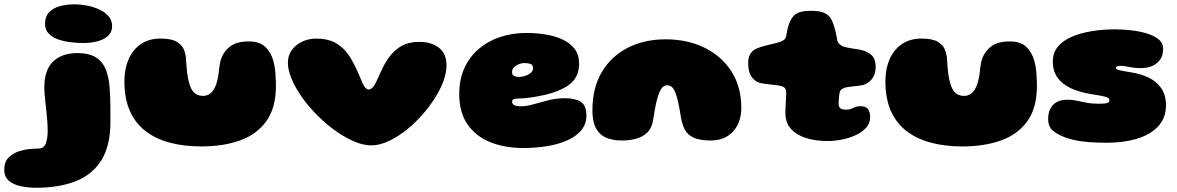

<svg xmlns="http://www.w3.org/2000/svg" viewBox="-150 -652 5553 906"><path d="M21 234Q-17.5 234 -52 226.8Q-86.5 219.5 -108.2 200.8Q-130 182 -130 148.5Q-130 111.5 -108.8 90.8Q-87.5 70 -56.5 60.5Q-36 54 -13 51.5Q10 49 31.5 49Q56.5 49 65.8 25.8Q75 2.5 75 -37Q75 -52.5 73.8 -70.2Q72.5 -88 70.8 -106.8Q69 -125.5 67 -144.2Q65 -163 63.2 -180.2Q61.5 -197.5 60.2 -212Q59 -226.5 59 -237Q59 -322 100.8 -361.8Q142.5 -401.5 214 -401.5Q269.5 -401.5 301.5 -381.8Q333.5 -362 348.2 -326.2Q363 -290.5 367 -242.8Q371 -195 371 -139Q371 -133 371 -127Q371 -121 371 -114.8Q371 -108.5 371 -102Q371 -95.5 371 -89.2Q371 -83 371 -76.5Q371 38 327.2 106Q283.5 174 205 204Q126.5 234 21 234ZM243.5 -449Q215 -449 183.5 -452.8Q152 -456.5 124.5 -466Q97 -475.5 79.8 -493.5Q62.5 -511.5 62.5 -540Q62.5 -573 80.5 -593Q98.5 -613 130.2 -622.2Q162 -631.5 203.5 -631.5Q230 -631.5 260.2 -625.8Q290.5 -620 317.5 -607.8Q344.5 -595.5 361.8 -576Q379 -556.5 379 -529Q379 -500.5 359.8 -482.8Q340.5 -465 309.5 -457Q278.5 -449 243.5 -449Z M801 39Q717 39 649.8 20.8Q582.5 2.5 535 -34.8Q487.5 -72 462.2 -130Q437 -188 437 -267.5Q437 -289.5 439.8 -310Q442.5 -330.5 448.2 -349Q454 -367.5 462 -383.5Q482.5 -423.5 519.2 -446.8Q556 -470 607.5 -470Q658.5 -470 683.8 -455Q709 -440 717.8 -418Q726.5 -396 727.5 -375.5Q728.5 -362.5 729.2 -350.8Q730 -339 731 -328.2Q732 -317.5 733.2 -307.8Q734.5 -298 736 -289Q742 -256 751.2 -236.5Q760.5 -217 774.8 -208.2Q789 -199.5 809 -199.5Q822 -199.5 834.8 -206Q847.5 -212.5 858.2 -229Q869 -245.5 876 -275Q879.5 -289 881.2 -302.2Q883 -315.5 884.2 -328.2Q885.5 -341 888 -353.5Q890.5 -366 895 -378.5Q908 -412.5 938.2 -434.5Q968.5 -456.5 1024.5 -456.5Q1074 -456.5 1100.8 -431.8Q1127.5 -407 1139.5 -366Q1143 -353.5 1145.5 -339.5Q1148 -325.5 1149.2 -310.2Q1150.5 -295 1151.2 -279Q1152 -263 1152 -246.5Q1152 -142.5 1106.5 -79.8Q1061 -17 981.8 11Q902.5 39 801 39Z M1602 34Q1561 34 1513.5 12.2Q1466 -9.5 1419 -45Q1396.5 -62 1374.8 -81.8Q1353 -101.5 1332.8 -122.8Q1312.5 -144 1294.8 -166.5Q1277 -189 1262.2 -212Q1247.5 -235 1236 -257.5Q1223 -284 1215.8 -309Q1208.5 -334 1208.5 -356.5Q1208.5 -390 1226.8 -415.5Q1245 -441 1275.8 -455.5Q1306.5 -470 1343 -470Q1392 -470 1426 -453.2Q1460 -436.5 1484.5 -406.5Q1493.5 -395.5 1501.2 -383.2Q1509 -371 1516.2 -357.5Q1523.5 -344 1530.5 -329.2Q1537.5 -314.5 1544.2 -299Q1551 -283.5 1557.5 -267Q1564.5 -250 1572.8 -239.8Q1581 -229.5 1590 -229.5Q1599 -229.5 1609 -240Q1619 -250.5 1627 -269.5Q1642.5 -305 1658 -336Q1673.5 -367 1693 -391Q1717 -420.5 1749.2 -437.5Q1781.5 -454.5 1828.5 -454.5Q1885 -454.5 1921 -426.8Q1957 -399 1957 -344Q1957 -318.5 1949.2 -290.5Q1941.5 -262.5 1927 -233.5Q1917 -213 1904 -192.2Q1891 -171.5 1876 -151.2Q1861 -131 1844.2 -112Q1827.5 -93 1809.5 -75.5Q1791.5 -58 1772.5 -42.5Q1730 -8 1685.8 13Q1641.5 34 1602 34Z M2321 46.5Q2232 46.5 2163.2 18.8Q2094.5 -9 2055.8 -65.5Q2017 -122 2017 -207.5Q2017 -278 2041.8 -331.8Q2066.5 -385.5 2110.2 -422.2Q2154 -459 2211.2 -477.8Q2268.5 -496.5 2333.5 -496.5Q2377.5 -496.5 2421.5 -489.8Q2465.5 -483 2502 -466.8Q2538.5 -450.5 2560.5 -422.5Q2582.5 -394.5 2582.5 -352.5Q2582.5 -324.5 2574.8 -303.8Q2567 -283 2553 -268Q2539 -253 2520.2 -242Q2501.5 -231 2479.5 -222Q2457.5 -213 2423.8 -205Q2390 -197 2355.2 -192Q2320.5 -187 2295 -187Q2279.5 -187 2273 -183.8Q2266.5 -180.5 2266.5 -172Q2266.5 -167 2268.8 -163Q2271 -159 2275.5 -156.5Q2281 -153 2289.8 -151.8Q2298.5 -150.5 2309.5 -150.5Q2335 -150.5 2367.5 -160Q2400 -169.5 2437.8 -179Q2475.5 -188.5 2517.5 -188.5Q2562.5 -188.5 2589.8 -172Q2617 -155.5 2617 -106.5Q2617 -65.5 2592 -36.2Q2567 -7 2524.8 11.2Q2482.5 29.5 2429.5 38Q2376.5 46.5 2321 46.5ZM2300.5 -289Q2312 -289 2327.2 -293.8Q2342.5 -298.5 2354 -307.8Q2365.5 -317 2365.5 -330Q2365.5 -347 2352 -350.8Q2338.5 -354.5 2324 -354.5Q2314 -354.5 2303.8 -351.2Q2293.5 -348 2285 -342.2Q2276.5 -336.5 2271.2 -329Q2266 -321.5 2266 -313Q2266 -303 2270.8 -297.8Q2275.5 -292.5 2283.5 -290.8Q2291.5 -289 2300.5 -289Z M2784.5 11Q2737.5 11 2706 -4.2Q2674.5 -19.5 2658.5 -54.5Q2654 -64.5 2651.2 -76.5Q2648.5 -88.5 2647 -102.5Q2645.5 -116.5 2645.5 -132Q2645.5 -237.5 2690 -312.2Q2734.5 -387 2812.8 -426.8Q2891 -466.5 2991 -466.5Q3092.5 -466.5 3173.2 -427.5Q3254 -388.5 3301 -315.8Q3348 -243 3348 -142.5Q3348 -127.5 3346 -113.8Q3344 -100 3340.2 -87.5Q3336.5 -75 3331 -63.5Q3314 -28.5 3281.5 -8.8Q3249 11 3206 11Q3153 11 3123.8 -2.2Q3094.5 -15.5 3081.5 -40.2Q3068.5 -65 3063 -99Q3059.5 -121 3056.2 -139.2Q3053 -157.5 3049.5 -172Q3046 -186.5 3042.8 -197.8Q3039.5 -209 3036 -217.5Q3028 -236 3018.8 -242.8Q3009.5 -249.5 2997 -249.5Q2987.5 -249.5 2979 -242.8Q2970.5 -236 2962.5 -218.5Q2958.5 -209.5 2954.5 -197.2Q2950.5 -185 2946.8 -168.8Q2943 -152.5 2939.5 -132.2Q2936 -112 2932 -87Q2926.5 -48.5 2905 -27.2Q2883.5 -6 2852.2 2.5Q2821 11 2784.5 11Z M3753.5 13.5Q3700.5 13.5 3655.5 0Q3610.5 -13.5 3583.2 -42.8Q3556 -72 3556 -119Q3556 -129 3556.5 -139.5Q3557 -150 3557.5 -160.2Q3558 -170.5 3558.5 -180Q3559 -189.5 3559.5 -198.2Q3560 -207 3560 -214Q3560 -236 3546.2 -242.2Q3532.5 -248.5 3512 -250.5Q3501.5 -251.5 3491.8 -252.5Q3482 -253.5 3471.8 -255Q3461.5 -256.5 3448.5 -258Q3418 -262 3399.2 -286Q3380.5 -310 3380.5 -353Q3380.5 -383.5 3391.5 -399.5Q3402.5 -415.5 3420.8 -423.2Q3439 -431 3459.5 -436Q3478.5 -440.5 3495.5 -444.8Q3512.5 -449 3525.5 -452.5Q3538.5 -456 3548.2 -462.8Q3558 -469.5 3560.5 -485.5Q3562.5 -497 3564.5 -507Q3566.5 -517 3569 -526Q3571.5 -535 3574.5 -542.5Q3587 -575 3608.8 -588Q3630.5 -601 3676 -601Q3711.5 -601 3732.8 -593.8Q3754 -586.5 3766 -570.8Q3778 -555 3785.5 -528.5Q3788.5 -519 3790.5 -511.8Q3792.5 -504.5 3794 -497.5Q3795.5 -490.5 3797 -483Q3798.5 -475.5 3800 -465.5Q3802.5 -450 3814.5 -441Q3826.5 -432 3841.5 -429Q3854 -426.5 3863.2 -424.8Q3872.5 -423 3881.8 -421.8Q3891 -420.5 3903 -418.5Q3931.5 -414.5 3956.8 -396.8Q3982 -379 3982 -336Q3982 -299 3961.2 -275.5Q3940.5 -252 3910.5 -248.5Q3893.5 -246.5 3875.8 -244.5Q3858 -242.5 3845.5 -240.5Q3835.5 -239 3824.5 -232.8Q3813.5 -226.5 3811 -210.5Q3810.5 -205.5 3809.8 -200.5Q3809 -195.5 3808.8 -190.5Q3808.5 -185.5 3808 -180.5Q3807.5 -175.5 3807.5 -170.5Q3807.5 -165.5 3807.5 -160Q3807.5 -149 3814.5 -141.8Q3821.5 -134.5 3845.5 -134.5Q3857 -134.5 3866.8 -138.8Q3876.5 -143 3886.8 -147Q3897 -151 3910 -151Q3935 -151 3945.5 -137.8Q3956 -124.5 3956 -99Q3956 -70.5 3937.2 -49.5Q3918.5 -28.5 3888.5 -14.5Q3858.5 -0.5 3823 6.5Q3787.5 13.5 3753.5 13.5Z M4392 39Q4308 39 4240.8 20.8Q4173.5 2.5 4126 -34.8Q4078.5 -72 4053.2 -130Q4028 -188 4028 -267.5Q4028 -289.5 4030.8 -310Q4033.5 -330.5 4039.2 -349Q4045 -367.5 4053 -383.5Q4073.5 -423.5 4110.2 -446.8Q4147 -470 4198.5 -470Q4249.5 -470 4274.8 -455Q4300 -440 4308.8 -418Q4317.5 -396 4318.5 -375.5Q4319.5 -362.5 4320.2 -350.8Q4321 -339 4322 -328.2Q4323 -317.5 4324.2 -307.8Q4325.5 -298 4327 -289Q4333 -256 4342.2 -236.5Q4351.5 -217 4365.8 -208.2Q4380 -199.5 4400 -199.5Q4413 -199.5 4425.8 -206Q4438.5 -212.5 4449.2 -229Q4460 -245.5 4467 -275Q4470.5 -289 4472.2 -302.2Q4474 -315.5 4475.2 -328.2Q4476.5 -341 4479 -353.5Q4481.5 -366 4486 -378.5Q4499 -412.5 4529.2 -434.5Q4559.5 -456.5 4615.5 -456.5Q4665 -456.5 4691.8 -431.8Q4718.5 -407 4730.5 -366Q4734 -353.5 4736.5 -339.5Q4739 -325.5 4740.2 -310.2Q4741.5 -295 4742.2 -279Q4743 -263 4743 -246.5Q4743 -142.5 4697.5 -79.8Q4652 -17 4572.8 11Q4493.5 39 4392 39Z M5070.5 21.5Q5025.5 21.5 4990.2 18.8Q4955 16 4927.2 10.5Q4899.5 5 4876.5 -3.5Q4841.5 -16.5 4818.8 -35Q4796 -53.5 4796 -91Q4796 -132 4819 -156.8Q4842 -181.5 4887 -181.5Q4910 -181.5 4931.5 -176.8Q4953 -172 4977.5 -167.2Q5002 -162.5 5033 -162.5Q5050 -162.5 5061.5 -163.5Q5073 -164.5 5079 -168Q5085 -171.5 5085 -178Q5085 -185.5 5079.2 -189.8Q5073.5 -194 5055.5 -198Q5037.5 -202 5001 -207.5Q4944.5 -216.5 4903.5 -235.5Q4862.5 -254.5 4840.2 -285.5Q4818 -316.5 4818 -361.5Q4818 -403.5 4842.5 -432.5Q4867 -461.5 4909 -479.2Q4951 -497 5003.2 -505.2Q5055.5 -513.5 5111 -513.5Q5150 -513.5 5190 -508.8Q5230 -504 5263.8 -493.5Q5297.5 -483 5318 -465.8Q5338.5 -448.5 5338.5 -423Q5338.5 -389 5322.8 -368.5Q5307 -348 5283.2 -339.2Q5259.5 -330.5 5235 -330.5Q5204.5 -330.5 5178.2 -336Q5152 -341.5 5139 -341.5Q5131 -341.5 5125.8 -340.5Q5120.5 -339.5 5118.2 -337.2Q5116 -335 5116 -331Q5116 -324.5 5132 -320.8Q5148 -317 5190.5 -310Q5233.5 -303.5 5270.2 -285.8Q5307 -268 5329.5 -236Q5352 -204 5352 -154.5Q5352 -111 5332 -78.2Q5312 -45.5 5275 -23.2Q5238 -1 5186.2 10.2Q5134.5 21.5 5070.5 21.5Z"/></svg>

Font: Gluten Black
Style: Regular
Weight: 900
Designer: Tyler Finck
Foundry: Etcetera Type Company
Version: Version 1.300